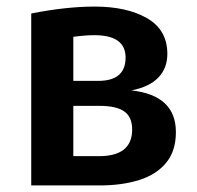

<svg xmlns="http://www.w3.org/2000/svg" viewBox="-20 -564 598 584"><path d="M284 0H75V-523Q182 -544 268 -544Q366 -544 427.5 -508.5Q489 -473 489 -400Q489 -357 462 -328.5Q435 -300 380 -289Q515 -274 515 -162Q515 -105 485.5 -69Q456 -33 403.5 -16.5Q351 0 284 0ZM279 -318Q362 -318 362 -389Q362 -457 267 -457Q240 -457 203 -452V-318ZM281 -89Q382 -89 382 -170Q382 -208 358 -225Q334 -242 283 -242H203V-89Z"/></svg>

Font: Trujillo Medium
Style: Regular
Weight: 500
Designer: Fira Sans original fonts by bBox Type GmbH, Carrois Corporate GbR, & Edenspiekermann AG / Changes by Cristiano Sobral
Foundry: Fira Sans original fonts by bBox Type GmbH, Carrois Corporate GbR, & Edenspiekermann AG / Changes by Cristiano Sobral
Version: Version 4.301;October 17, 2021;FontCreator 14.0.0.2814 64-bi